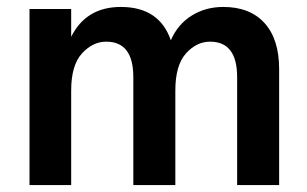

<svg xmlns="http://www.w3.org/2000/svg" viewBox="-20 -533 883 553"><path d="M185 -507V-427Q228 -513 328 -513Q439 -513 472 -417Q492 -463 532 -488Q572 -513 623 -513Q700 -513 742 -466.5Q784 -420 784 -334V0H663V-311Q663 -413 585 -413Q546 -413 515.5 -379Q485 -345 485 -272V0H364V-311Q364 -413 286 -413Q247 -413 216 -379Q185 -345 185 -272V0H65V-507Z"/></svg>

Font: Hind Semibold
Style: Regular
Weight: 600
Designer: Manushi Parikh, Satya Rajpurohit
Foundry: Indian Type Foundry
Version: Version 1.201;PS 1.0;hotconv 1.0.78;makeotf.lib2.5.61930; tt